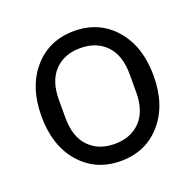

<svg xmlns="http://www.w3.org/2000/svg" viewBox="-101 -633 762 750"><g transform="rotate(-20 280.0 -258.0)"><path d="M448.5 -62Q384 12 280 12Q176 12 111.5 -62Q47 -136 47 -258Q47 -380 111.5 -454Q176 -528 280 -528Q384 -528 448.5 -454Q513 -380 513 -258Q513 -136 448.5 -62ZM427 -221V-295Q427 -374 387 -415.5Q347 -457 280 -457Q213 -457 173 -415.5Q133 -374 133 -295V-221Q133 -142 173 -100.5Q213 -59 280 -59Q347 -59 387 -100.5Q427 -142 427 -221Z"/></g></svg>

Font: Anuphan
Style: Regular
Weight: 400
Designer: Mike Abbink, Paul van der Laan, Pieter van Rosmalen, Mint Tantisuwanna
Foundry: Bold Monday; Cadson Demak
Version: Version 3.002;hotconv 1.0.109;makeotfexe 2.5.65596